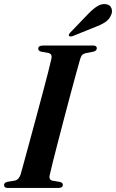

<svg xmlns="http://www.w3.org/2000/svg" viewBox="-22 -924 571 944"><path d="M222.5 -63.5Q216.5 -39.5 237 -35.5L273 -29.5Q287 -25.5 287 -15.5Q287 0 265.5 0H16.5Q-2 0 -2 -13.5Q-2.5 -26 14 -30L50.5 -36Q70.5 -40 79.5 -66.5Q85.5 -88 97.5 -132Q109.5 -176 125 -233Q140.5 -290 157 -351.5Q173.5 -413 188.8 -470Q204 -527 215.2 -571Q226.5 -615 231 -636.5Q235.5 -659 216 -663.5L180 -670Q166 -674 166 -684.5Q166 -700 189 -700H436.5Q454 -700 454 -687Q454 -674.5 437.5 -670L399 -662.5Q388.5 -660 382.8 -654.5Q377 -649 372.5 -635Q366 -613 353.5 -567.2Q341 -521.5 325.2 -462.8Q309.5 -404 293 -341.2Q276.5 -278.5 261.8 -221.5Q247 -164.5 236.5 -122.5Q226 -80.5 222.5 -63.5ZM412.5 -856.5Q435.5 -880.5 456.8 -893.5Q478 -906.5 498.5 -903.5Q519 -900.5 525.5 -884.5Q532 -868.5 525 -852Q516 -828.5 495.2 -815Q474.5 -801.5 447 -791.5L334 -746Q329 -744.5 324 -744.8Q319 -745 317 -748Q314 -754 324 -764.5Z"/></svg>

Font: Fraunces 72pt SemiBold
Style: Italic
Weight: 600
Italic angle: -16°
Version: Version 1.000;[b76b70a41]